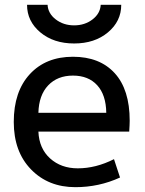

<svg xmlns="http://www.w3.org/2000/svg" viewBox="-20 -765 599 795"><path d="M92 -745H177Q179 -709 211 -684.5Q243 -660 287 -660Q331 -660 363 -684.5Q395 -709 397 -745H482Q482 -677 427 -631Q372 -585 287 -585Q202 -585 147 -631Q92 -677 92 -745ZM139 -298H420Q419 -372 382.5 -412Q346 -452 282 -452Q218 -452 179.5 -411.5Q141 -371 139 -298ZM139 -220Q142 -150 187.5 -109Q233 -68 302 -68Q377 -68 452 -106L477 -30Q390 10 292 10Q180 10 108.5 -63.5Q37 -137 37 -260Q37 -386 103.5 -458Q170 -530 282 -530Q393 -530 455 -462Q517 -394 517 -265Q517 -250 515 -220Z"/></svg>

Font: Mplus 1p Medium
Style: Regular
Weight: 500
Version: Version 1.061